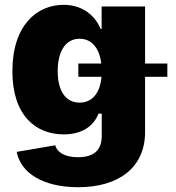

<svg xmlns="http://www.w3.org/2000/svg" viewBox="-20 -573 741 809"><path d="M309.6 215.8C477.5 215.8 591.3 135.3 591.3 -17.1V-249.5H685.1V-305.2H591.3V-545.9H408.2V-451.2H403.8C382.3 -503.9 331.1 -552.7 248 -552.7C136.7 -552.7 32.2 -467.8 32.2 -272.9C32.2 -85.9 130.9 -6.8 248.5 -6.8C325.7 -6.8 374.5 -41.5 395 -94.2H408.7V0C408.7 60.5 374.5 89.4 308.6 89.4C253.4 89.4 220.2 68.8 212.9 39.1L50.3 66.9C67.9 157.2 162.6 215.8 309.6 215.8ZM315.4 -140.6C256.8 -140.6 223.1 -189.5 223.1 -272.9C223.1 -356.9 256.3 -409.7 315.4 -409.7C366.2 -409.7 398.9 -370.6 406.7 -305.2H310.1V-249.5H407.7C401.9 -180.7 368.2 -140.6 315.4 -140.6Z"/></svg>

Font: Raveo ExtraBold
Style: Regular
Weight: 800
Designer: Jakub Foglar, Rasmus Andersson (Inter)
Foundry: Jakubfoglar.com
Version: Version 1.100;Glyphs 3.2.3 (3260)